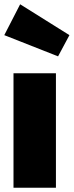

<svg xmlns="http://www.w3.org/2000/svg" viewBox="-21 -876 344 896"><path d="M240 -534V0H42V-534ZM73 -856 303 -712 250 -613 -1 -712Z"/></svg>

Font: Fira Sans Black
Style: Regular
Weight: 900
Designer: Carrois Corporate & Edenspiekermann AG
Foundry: Carrois Corporate GbR & Edenspiekermann AG
Version: Version 4.203